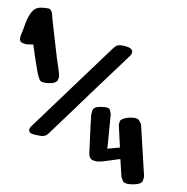

<svg xmlns="http://www.w3.org/2000/svg" viewBox="-20 -481 488 501"><path d="M86 -461Q97 -461 106 -459Q115 -457 116 -443Q116 -436 118.5 -416Q121 -396 123.5 -372Q126 -348 128.5 -329Q131 -310 132 -305Q133 -298 134 -288.5Q135 -279 130.5 -271.5Q126 -264 111 -264Q87 -264 83.5 -273Q80 -282 80 -284Q79 -286 77 -298Q75 -310 72.5 -325.5Q70 -341 68.5 -353Q67 -365 67 -365Q67 -365 56.5 -365Q46 -365 37.5 -369.5Q29 -374 34 -388Q40 -402 46 -419Q52 -436 61.5 -448.5Q71 -461 86 -461ZM73 -129Q59 -132 57 -137Q55 -142 57.5 -146Q60 -150 60 -150L274 -354Q274 -354 281.5 -360Q289 -366 309 -360Q322 -356 324 -350.5Q326 -345 323.5 -341Q321 -337 321 -337Q321 -337 306.5 -323Q292 -309 268.5 -287Q245 -265 218.5 -239.5Q192 -214 168 -191Q144 -168 127 -152Q110 -136 107 -133Q98 -124 85.5 -126.5Q73 -129 73 -129ZM218 -182Q218 -182 221 -192.5Q224 -203 245 -202Q265 -202 267 -193.5Q269 -185 269 -183Q269 -182 267.5 -168Q266 -154 264.5 -137Q263 -120 261.5 -106.5Q260 -93 260 -93L293 -96L290 -156Q290 -156 292.5 -164Q295 -172 317 -174Q339 -175 343.5 -166Q348 -157 348 -157L356 -20Q356 -20 353 -10Q350 0 327 0Q304 0 300.5 -9.5Q297 -19 297 -19L294 -66L249 -60Q249 -60 240 -59.5Q231 -59 222 -63Q213 -67 213 -80Q214 -100 215 -126Q216 -152 218 -182Z"/></svg>

Font: Nerko One
Style: Regular
Weight: 400
Designer: Nermin Kahrimanovic
Foundry: Nermin Kahrimanovic
Version: Version 1.101